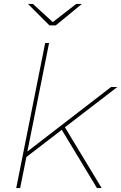

<svg xmlns="http://www.w3.org/2000/svg" viewBox="-20 -962 620 982"><path d="M63 0 211 -742H231L120 -187L548 -517H580L312 -311L500 0H476L296 -298L115 -159L83 0ZM233 -832 123 -942H148L250 -849L370 -942H399L265 -832Z"/></svg>

Font: Montserrat Thin
Style: Italic
Weight: 100
Italic angle: -11.3°
Designer: Julieta Ulanovsky
Foundry: Julieta Ulanovsky
Version: Version 9.000; ttfautohint (v1.8.4.7-5d5b)